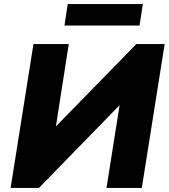

<svg xmlns="http://www.w3.org/2000/svg" viewBox="-20 -921 827 941"><path d="M32 0 144 -705H317L250 -276L235 -282L648 -705H787L675 0H502L570 -430L585 -425L171 0ZM296 -796 312 -901H680L664 -796Z"/></svg>

Font: Nunito Sans 10pt Black
Style: Italic
Weight: 900
Italic angle: -9°
Designer: Vernon Adams
Foundry: Vernon Adams
Version: Version 3.101;gftools[0.9.27]